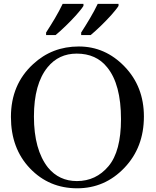

<svg xmlns="http://www.w3.org/2000/svg" viewBox="-20 -974 818 1010"><path d="M394.5 -729.5Q533.5 -729.5 635.2 -624Q737 -518.5 737 -361Q737 -198.5 634.2 -91Q531.5 16.5 386 16.5Q238 16.5 137.8 -88.2Q37.5 -193 37.5 -359Q37.5 -529.5 154 -636.5Q254 -729.5 394.5 -729.5ZM383.5 -692Q289 -692 230.5 -620.5Q158.5 -532.5 158.5 -361Q158.5 -186.5 232.5 -92.5Q291 -21.5 384.5 -21.5Q485 -21.5 550.8 -99.8Q616.5 -178 616.5 -347Q616.5 -530.5 544 -619.5Q486.5 -692 383.5 -692ZM222.5 -789.5V-803Q233 -819.5 245 -838.5Q257 -857.5 268.8 -877.5Q280.5 -897.5 291 -917Q301.5 -936.5 309.5 -953.5H419V-943Q413.5 -934 403.8 -921.8Q394 -909.5 381.5 -895.5Q369 -881.5 354.8 -866.8Q340.5 -852 326 -838Q311.5 -824 297.8 -811.5Q284 -799 272.5 -789.5ZM407 -789.5V-803Q417.5 -819.5 429.5 -838.5Q441.5 -857.5 453.2 -877.5Q465 -897.5 475.5 -917Q486 -936.5 494 -953.5H603.5V-943Q598 -934 588.2 -921.8Q578.5 -909.5 566 -895.5Q553.5 -881.5 539.2 -866.8Q525 -852 510.5 -838Q496 -824 482.2 -811.5Q468.5 -799 457 -789.5Z"/></svg>

Font: MM Phetkon
Style: Regular
Weight: 400
Designer: Khon Soe Zaw Thu
Version: Version 1.00 July 15, 2016, initial release